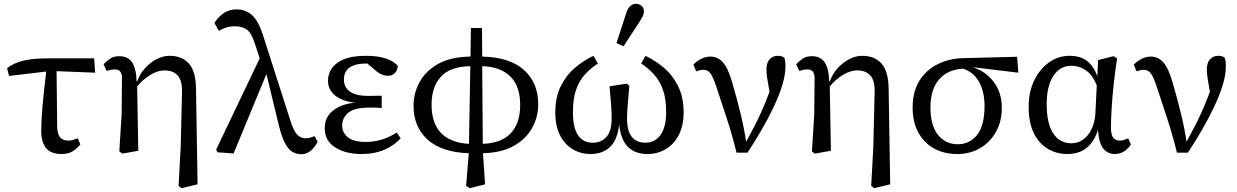

<svg xmlns="http://www.w3.org/2000/svg" viewBox="-20 -790 6448 1001"><path d="M27 -394 17 -435Q53 -462 103 -474Q153 -486 237 -486H471L476 -411L275 -419L278 -132Q279 -89 294 -73Q309 -57 337 -57Q350 -57 362.5 -61Q375 -65 385 -69L399 -37Q381 -15 358.5 -1Q336 13 301 13Q246 13 220.5 -17.5Q195 -48 195 -109Q195 -162 201.5 -235.5Q208 -309 221 -417Z M911 179 922 -22 929 -312Q930 -371 906 -397Q882 -423 838 -423Q801 -423 762 -398.5Q723 -374 695 -339L701 -4L617 11L602 -1L614 -191L616 -383Q616 -404 607.5 -416Q599 -428 578 -428Q566 -428 555.5 -425.5Q545 -423 536 -420L520 -455Q537 -473 555.5 -485Q574 -497 602 -497Q647 -497 668.5 -465Q690 -433 692 -367L695 -365Q709 -405 736.5 -435Q764 -465 797.5 -482Q831 -499 864 -499Q929 -499 965 -458.5Q1001 -418 1002 -326L1010 171L926 191Z M1551 14Q1525 14 1504 1.5Q1483 -11 1466 -43.5Q1449 -76 1434 -135L1369 -404L1198 10L1114 4L1107 -10L1334 -486L1309 -562Q1291 -618 1267 -635.5Q1243 -653 1205 -653Q1180 -653 1159.5 -646.5Q1139 -640 1121 -629L1098 -670Q1117 -701 1145.5 -721Q1174 -741 1213 -741Q1262 -741 1295.5 -709.5Q1329 -678 1351 -607L1494 -161Q1511 -107 1529.5 -88Q1548 -69 1573 -69Q1587 -69 1597.5 -72.5Q1608 -76 1620 -80L1636 -51Q1623 -24 1601 -5Q1579 14 1551 14Z M1865 13Q1782 13 1727.5 -21.5Q1673 -56 1673 -121Q1673 -180 1717 -214Q1761 -248 1831 -255Q1766 -261 1728 -291.5Q1690 -322 1690 -369Q1690 -426 1739 -462.5Q1788 -499 1888 -499Q1951 -499 1993 -484.5Q2035 -470 2054 -446Q2053 -426 2040 -410.5Q2027 -395 2002 -395Q1982 -395 1964 -404.5Q1946 -414 1922 -436L1895 -459H1892Q1773 -459 1773 -375Q1773 -335 1804.5 -312.5Q1836 -290 1900 -290Q1916 -290 1932 -290.5Q1948 -291 1970 -291V-227Q1948 -229 1934.5 -229Q1921 -229 1907 -229Q1827 -229 1795.5 -202Q1764 -175 1764 -137Q1764 -97 1794.5 -73.5Q1825 -50 1886 -50Q1973 -50 2048 -99L2069 -69Q2037 -33 1985 -10Q1933 13 1865 13Z M2230 -245Q2230 -146 2280.5 -95.5Q2331 -45 2425 -40L2432 -445Q2326 -443 2278 -389.5Q2230 -336 2230 -245ZM2692 -243Q2692 -341 2640.5 -391.5Q2589 -442 2494 -445L2497 -40Q2595 -44 2643.5 -96Q2692 -148 2692 -243ZM2410 179 2424 9Q2283 4 2209.5 -62Q2136 -128 2136 -239Q2136 -305 2168 -363Q2200 -421 2265.5 -457.5Q2331 -494 2433 -495L2435 -644H2493L2494 -495Q2637 -492 2711.5 -425.5Q2786 -359 2786 -246Q2786 -181 2755 -124Q2724 -67 2660.5 -30.5Q2597 6 2498 9L2509 171L2429 191Z M3059 13Q3008 13 2966.5 -11.5Q2925 -36 2900 -84Q2875 -132 2875 -203Q2875 -283 2903.5 -340.5Q2932 -398 2977.5 -436.5Q3023 -475 3074 -499L3097 -459Q3058 -433 3028.5 -400.5Q2999 -368 2983 -321Q2967 -274 2967 -205Q2967 -46 3071 -46Q3114 -46 3141.5 -76Q3169 -106 3169 -173Q3169 -201 3166 -243Q3163 -285 3158 -340L3247 -354L3261 -343Q3257 -293 3253 -247.5Q3249 -202 3249 -173Q3249 -46 3345 -46Q3395 -46 3424 -87Q3453 -128 3453 -205Q3453 -275 3436.5 -321.5Q3420 -368 3391 -400.5Q3362 -433 3323 -459L3345 -499Q3396 -475 3441.5 -436.5Q3487 -398 3515.5 -340.5Q3544 -283 3544 -203Q3544 -136 3519.5 -87.5Q3495 -39 3452 -13Q3409 13 3355 13Q3291 13 3253.5 -24.5Q3216 -62 3208 -141Q3199 -60 3160 -23.5Q3121 13 3059 13ZM3194 -565 3245 -722Q3254 -748 3266.5 -759Q3279 -770 3295 -770Q3313 -770 3325 -759.5Q3337 -749 3337 -731Q3337 -717 3331 -705.5Q3325 -694 3314 -676L3231 -549Z M3820 6Q3797 -88 3769.5 -171.5Q3742 -255 3713 -343Q3697 -390 3683.5 -408Q3670 -426 3647 -426Q3636 -426 3627 -423.5Q3618 -421 3610 -418L3595 -453Q3612 -471 3635.5 -483Q3659 -495 3684 -495Q3722 -495 3749 -465Q3776 -435 3798 -358Q3823 -272 3841.5 -195.5Q3860 -119 3870 -51L3892 -92Q3924 -150 3947 -201.5Q3970 -253 3992 -311Q3984 -355 3980 -381Q3976 -407 3976 -428Q3976 -463 3992.5 -481Q4009 -499 4035 -499Q4049 -499 4056.5 -496Q4064 -493 4070 -488Q4072 -481 4073.5 -470.5Q4075 -460 4075 -443Q4075 -399 4058 -344.5Q4041 -290 4012.5 -230Q3984 -170 3949 -110Q3914 -50 3877 6Z M4522 179 4533 -22 4540 -312Q4541 -371 4517 -397Q4493 -423 4449 -423Q4412 -423 4373 -398.5Q4334 -374 4306 -339L4312 -4L4228 11L4213 -1L4225 -191L4227 -383Q4227 -404 4218.5 -416Q4210 -428 4189 -428Q4177 -428 4166.5 -425.5Q4156 -423 4147 -420L4131 -455Q4148 -473 4166.5 -485Q4185 -497 4213 -497Q4258 -497 4279.5 -465Q4301 -433 4303 -367L4306 -365Q4320 -405 4347.5 -435Q4375 -465 4408.5 -482Q4442 -499 4475 -499Q4540 -499 4576 -458.5Q4612 -418 4613 -326L4621 171L4537 191Z M4970 13Q4902 13 4849.5 -16Q4797 -45 4767.5 -99.5Q4738 -154 4738 -229Q4738 -313 4774 -370Q4810 -427 4871 -456.5Q4932 -486 5007 -487L5283 -494L5289 -411L5050 -440Q5118 -419 5160.5 -363.5Q5203 -308 5203 -228Q5203 -157 5172.5 -102.5Q5142 -48 5089.5 -17.5Q5037 13 4970 13ZM4831 -230Q4831 -135 4870.5 -86.5Q4910 -38 4973 -38Q5035 -38 5074 -86.5Q5113 -135 5113 -238Q5113 -309 5085.5 -361Q5058 -413 5001 -432Q4922 -428 4876.5 -376.5Q4831 -325 4831 -230Z M5437 -247Q5437 -144 5471.5 -93.5Q5506 -43 5565 -43Q5617 -43 5652 -86.5Q5687 -130 5691 -202L5698 -345Q5677 -398 5642.5 -422.5Q5608 -447 5564 -447Q5506 -447 5471.5 -394Q5437 -341 5437 -247ZM5544 13Q5489 13 5443 -14Q5397 -41 5370 -95.5Q5343 -150 5343 -233Q5343 -312 5372.5 -372Q5402 -432 5450.5 -465.5Q5499 -499 5555 -499Q5613 -499 5647.5 -472Q5682 -445 5701 -393L5705 -477L5786 -497L5804 -485Q5794 -422 5786.5 -353Q5779 -284 5775.5 -224Q5772 -164 5772 -126Q5772 -88 5783.5 -72.5Q5795 -57 5818 -57Q5831 -57 5842 -61Q5853 -65 5862 -69L5876 -37Q5863 -16 5841.5 -1.5Q5820 13 5791 13Q5758 13 5734 -13Q5710 -39 5704 -113Q5687 -55 5647.5 -21Q5608 13 5544 13Z M6116 6Q6093 -88 6065.5 -171.5Q6038 -255 6009 -343Q5993 -390 5979.5 -408Q5966 -426 5943 -426Q5932 -426 5923 -423.5Q5914 -421 5906 -418L5891 -453Q5908 -471 5931.5 -483Q5955 -495 5980 -495Q6018 -495 6045 -465Q6072 -435 6094 -358Q6119 -272 6137.5 -195.5Q6156 -119 6166 -51L6188 -92Q6220 -150 6243 -201.5Q6266 -253 6288 -311Q6280 -355 6276 -381Q6272 -407 6272 -428Q6272 -463 6288.5 -481Q6305 -499 6331 -499Q6345 -499 6352.5 -496Q6360 -493 6366 -488Q6368 -481 6369.5 -470.5Q6371 -460 6371 -443Q6371 -399 6354 -344.5Q6337 -290 6308.5 -230Q6280 -170 6245 -110Q6210 -50 6173 6Z"/></svg>

Font: Source Serif 4 SmText
Style: Regular
Weight: 400
Designer: Frank Grießhammer
Foundry: Adobe
Version: Version 4.005;hotconv 1.1.0;makeotfexe 2.6.0